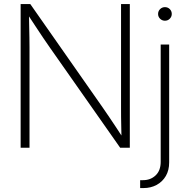

<svg xmlns="http://www.w3.org/2000/svg" viewBox="-20 -748 947 972"><path d="M84.5 0V-727.5H133.3L501 -202.1Q516.6 -179.7 533.7 -154.3Q550.8 -128.9 568.6 -102.1Q586.4 -75.2 604 -47.9L595.2 -43.5Q594.7 -69.8 594 -98.4Q593.3 -127 593 -154.5Q592.8 -182.1 592.8 -204.6V-727.5H637.2V0H588.4L232.4 -507.3Q215.8 -530.8 197.8 -557.6Q179.7 -584.5 159.7 -615Q139.6 -645.5 117.2 -679.7L126.5 -685.5Q127 -649.9 127.7 -618.2Q128.4 -586.4 128.9 -558.6Q129.4 -530.8 129.4 -507.8V0ZM793.5 -522.5H836.4V74.2Q836.4 113.8 819.6 142.8Q802.7 171.9 773.2 188Q743.7 204.1 706.1 204.1H689.5V164.1H704.1Q742.2 164.1 767.8 139.9Q793.5 115.7 793.5 71.3ZM814.9 -643.1Q800.8 -643.1 790.5 -653.1Q780.3 -663.1 780.3 -677.2Q780.3 -691.9 790.5 -701.9Q800.8 -711.9 814.9 -711.9Q829.6 -711.9 839.6 -701.9Q849.6 -691.9 849.6 -677.2Q849.6 -663.6 839.6 -653.3Q829.6 -643.1 814.9 -643.1Z"/></svg>

Font: Inter 28pt ExtraLight
Style: Regular
Weight: 250
Designer: Rasmus Andersson
Foundry: rsms
Version: Version 4.001;git-66647c0bb